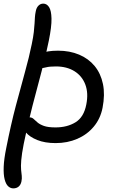

<svg xmlns="http://www.w3.org/2000/svg" viewBox="-28 -780 650 1060"><path d="M279 10Q219.8 10 177.7 -7Q135.6 -24 114.7 -49.3Q93.8 -74.6 98.6 -98.6Q102 -113.4 110 -122.7Q118 -132 135 -132Q148.2 -132 157 -123.8Q165.8 -115.6 178.7 -104.3Q191.6 -93 214.5 -84.8Q237.4 -76.6 278.4 -76.6Q343 -76.6 389 -104.9Q435 -133.2 448.4 -203Q461 -265.6 443.1 -313.1Q425.2 -360.6 383 -386.9Q340.8 -413.2 280.4 -413.2Q245 -413.2 226.8 -408.3Q208.6 -403.4 192.6 -403.4Q182.2 -403.4 174.9 -408.9Q167.6 -414.4 164.4 -422.9Q161.2 -431.4 163.2 -441.6Q169 -468.8 199.2 -484.5Q229.4 -500.2 292.4 -500.2Q357 -500.2 409 -478.3Q461 -456.4 494.7 -415.3Q528.4 -374.2 540.4 -316.1Q552.4 -258 538.2 -184.8Q526.4 -124.8 489.6 -80.8Q452.8 -36.8 398.5 -13.4Q344.2 10 279 10ZM45.6 260Q29.6 260 17 248.3Q4.4 236.6 -2.4 210.1Q-9.2 183.6 -7.6 140.8Q-6 98 6.6 36.6Q32 -92.2 59.1 -194.8Q86.2 -297.4 109.5 -380.9Q132.8 -464.4 147.4 -536.4Q155.6 -575.8 158.7 -603.3Q161.8 -630.8 162.8 -650.1Q163.8 -669.4 164.8 -684.9Q165.8 -700.4 169.2 -716.4Q172.8 -737.2 184.1 -748.6Q195.4 -760 210.8 -760Q230.4 -760 242.9 -740.7Q255.4 -721.4 256.3 -677.1Q257.2 -632.8 241.6 -555.8Q226 -477.6 201.9 -387.3Q177.8 -297 151.4 -196Q125 -95 103 14.4Q92 70.6 89.3 104.3Q86.6 138 88.5 157.4Q90.4 176.8 92.1 190.8Q93.8 204.8 90.2 222.6Q86 241.2 74.3 250.6Q62.6 260 45.6 260Z"/></svg>

Font: Shantell Sans Light
Style: Italic
Weight: 300
Italic angle: -11°
Designer: Stephen Nixon, Anya Danilova, Shantell Martin
Foundry: Arrow Type
Version: Version 1.008;[ac192a2d6]